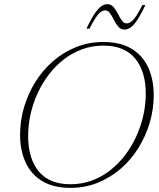

<svg xmlns="http://www.w3.org/2000/svg" viewBox="-20 -898 770 928"><path d="M116 -240.5Q116 -132 167.2 -69.8Q218.5 -7.5 320.5 -7.5Q375.5 -7.5 423.8 -25.2Q472 -43 512.2 -74.5Q552.5 -106 584.5 -148Q616.5 -190 638.8 -239Q661 -288 672.8 -340.2Q684.5 -392.5 684.5 -444.5Q684.5 -553 633.2 -615.2Q582 -677.5 479.5 -677.5Q425 -677.5 376.8 -659.8Q328.5 -642 288 -610.5Q247.5 -579 215.5 -537Q183.5 -495 161.2 -446Q139 -397 127.5 -344.8Q116 -292.5 116 -240.5ZM723 -438Q723 -370.5 703.8 -305.2Q684.5 -240 649 -183Q613.5 -126 563.8 -82.8Q514 -39.5 452.5 -14.8Q391 10 321 10Q237.5 10 183.5 -23Q129.5 -56 103.2 -114.2Q77 -172.5 77 -247Q77 -314.5 96.2 -379.8Q115.5 -445 151 -502Q186.5 -559 236.2 -602.2Q286 -645.5 347.5 -670.2Q409 -695 479.5 -695Q562.5 -695 616.5 -662Q670.5 -629 696.8 -571Q723 -513 723 -438ZM682.5 -873.5Q658.5 -822.5 640.5 -797Q622.5 -771.5 608.2 -763.2Q594 -755 582 -755Q564 -755 552 -769Q540 -783 530.8 -801.5Q521.5 -820 511.8 -834Q502 -848 488 -848Q478 -848 467 -840.2Q456 -832.5 443 -813.2Q430 -794 412.5 -759.5H398Q422 -811 440.2 -836.2Q458.5 -861.5 472.5 -869.8Q486.5 -878 498.5 -878Q516.5 -878 528.5 -864Q540.5 -850 549.8 -831.5Q559 -813 569 -799Q579 -785 592.5 -785Q602.5 -785 613.5 -792.8Q624.5 -800.5 637.8 -819.8Q651 -839 668 -873.5Z"/></svg>

Font: Newsreader 36pt ExtraLight
Style: Italic
Weight: 250
Italic angle: -17°
Designer: Hugues Gentile
Foundry: Production Type
Version: Version 1.003